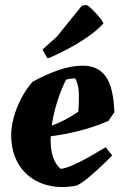

<svg xmlns="http://www.w3.org/2000/svg" viewBox="-20 -740 493 772"><path d="M232 12Q172 12 126 -12.5Q80 -37 53.5 -82Q27 -127 25 -189Q24 -225 34.5 -265Q45 -305 65 -343.5Q85 -382 111 -411Q159 -438 212 -457Q265 -476 314 -476Q373 -476 404.5 -433.5Q436 -391 440 -289L416 -254Q359 -229 298.5 -214Q238 -199 184 -192Q183 -177 184 -164Q185 -132 194.5 -105Q204 -78 224 -61Q244 -63 276.5 -77.5Q309 -92 343.5 -112Q378 -132 405 -148L431 -115Q416 -99 390.5 -75Q365 -51 338 -28Q311 -5 289 6Q274 9 259.5 10.5Q245 12 232 12ZM246 -420Q227 -384 211 -334Q195 -284 188 -235Q241 -254 295 -291Q299 -351 296 -378.5Q293 -406 282 -425Q274 -425 264 -423.5Q254 -422 246 -420ZM170 -506 151 -541 209 -593 309 -717 328 -720Q340 -714 357.5 -695.5Q375 -677 389 -659L396 -646Q369 -615 313 -578.5Q257 -542 180 -508Z"/></svg>

Font: Labrada ExtraBold
Style: Italic
Weight: 800
Italic angle: -7°
Designer: Mercedes Jáuregui
Foundry: Omnibus-Type Team
Version: Version 1.000; ttfautohint (v1.8.4.7-5d5b)